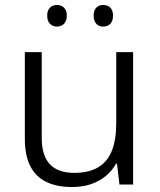

<svg xmlns="http://www.w3.org/2000/svg" viewBox="-20 -743 643 773"><path d="M516 -533V0H461L451 -84H447Q432 -56 406 -34.5Q380 -13 346 -1.5Q312 10 270 10Q208 10 165.5 -11Q123 -32 101.5 -75Q80 -118 80 -184V-533H148V-189Q148 -117 180.5 -82Q213 -47 279 -47Q338 -47 375.5 -69.5Q413 -92 430.5 -136.5Q448 -181 448 -247V-533ZM170 -680Q170 -701 181 -712Q192 -723 209 -723Q227 -723 238 -712Q249 -701 249 -680Q249 -659 238 -647.5Q227 -636 209 -636Q192 -636 181 -647.5Q170 -659 170 -680ZM357 -680Q357 -701 367.5 -712Q378 -723 395 -723Q414 -723 424.5 -712Q435 -701 435 -680Q435 -659 424.5 -647.5Q414 -636 395 -636Q378 -636 367.5 -647.5Q357 -659 357 -680Z"/></svg>

Font: Noto Sans Oriya Light
Style: Regular
Weight: 300
Version: Version 2.003